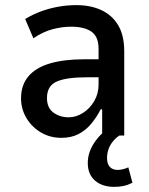

<svg xmlns="http://www.w3.org/2000/svg" viewBox="-20 -528 579 748"><path d="M219 9Q175 9 139.5 -12Q104 -33 83 -68Q62 -103 62 -145Q62 -197 91 -231Q120 -265 175 -281Q230 -297 307 -297H378V-227H322Q281 -227 251 -223Q221 -219 201.5 -210.5Q182 -202 172.5 -186Q163 -170 163 -146Q163 -108 188 -89.5Q213 -71 248 -71Q276 -71 303 -88Q330 -105 347 -134Q364 -163 364 -198V-338Q364 -385 336.5 -404.5Q309 -424 256 -424Q223 -424 186 -414.5Q149 -405 110 -379L78 -454Q110 -473 142 -484.5Q174 -496 208 -502Q242 -508 278 -508Q333 -508 375 -488.5Q417 -469 440.5 -429.5Q464 -390 464 -328V0H378V-102H372Q357 -72 335.5 -46Q314 -20 285.5 -5.5Q257 9 219 9ZM425 200Q378 200 350 175.5Q322 151 322 107Q322 67 346 30Q370 -7 410 -34L445 0Q430 10 419 24Q408 38 402.5 54Q397 70 397 87Q397 111 408 122.5Q419 134 439 134Q447 134 458 131.5Q469 129 480 124L496 184Q478 193 461 196.5Q444 200 425 200Z"/></svg>

Font: Nunito Sans 7pt Condensed SemiBold
Style: Regular
Weight: 600
Width: 3
Designer: Vernon Adams
Foundry: Vernon Adams
Version: Version 3.101;gftools[0.9.27]